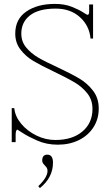

<svg xmlns="http://www.w3.org/2000/svg" viewBox="-20 -730 565 982"><path d="M69 -67Q65 -67 62.5 -59.5Q60 -52 60 -42V-3H40V-177H53Q57 -135 88 -97.5Q119 -60 166 -37Q213 -14 263 -14Q350 -14 401.5 -57.5Q453 -101 453 -173Q453 -219 426.5 -252.5Q400 -286 361 -309Q322 -332 257 -363Q190 -395 151 -418Q112 -441 85 -476Q58 -511 58 -558Q58 -632 114.5 -671Q171 -710 261 -710Q310 -710 346.5 -695.5Q383 -681 404 -667.5Q425 -654 427 -654Q436 -654 436 -670V-707H456V-533H443Q437 -599 388.5 -642.5Q340 -686 265 -686Q178 -686 133.5 -651.5Q89 -617 89 -558Q89 -517 114 -487Q139 -457 175.5 -435.5Q212 -414 274 -386Q344 -353 385.5 -328.5Q427 -304 456 -266Q485 -228 485 -175Q485 -121 458 -79Q431 -37 383.5 -13.5Q336 10 276 10Q218 10 170.5 -11Q123 -32 96.5 -49.5Q70 -67 69 -67ZM176 222Q223 177 223 144Q223 135 219.5 129Q216 123 209 116Q208 115 202 108Q196 101 196 90Q196 76 202.5 68.5Q209 61 222 61Q251 61 251 102Q251 178 184 232Z"/></svg>

Font: Taviraj Thin
Style: Regular
Weight: 250
Designer: Katatrad Team
Foundry: CadsonDemak
Version: Version 1.001